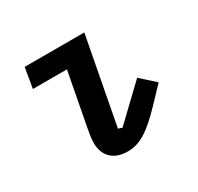

<svg xmlns="http://www.w3.org/2000/svg" viewBox="-119 -658 838 812"><g transform="rotate(-30 300.0 -252.0)"><path d="M289.4 12.1C350.1 12.1 399.9 -22 476.2 -101.6L547.2 -176.1L478 -238.3L318.9 -86.3L300.1 -92.7L380.3 -516H89.1L72.4 -417.6H238.6L189.3 -157.7C183.6 -126.4 181.1 -110.1 181.1 -90.9C181.1 -29.1 218 12.1 289.4 12.1Z"/></g></svg>

Font: Margiela Mono Italic SmBold It
Style: Regular
Weight: 600
Designer: Mike Abbink, Paul van der Laan, Pieter van Rosmalen
Foundry: Bold Monday
Version: Version 2.003 2021